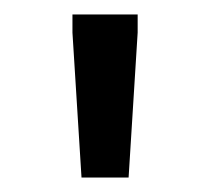

<svg xmlns="http://www.w3.org/2000/svg" viewBox="-20 -670 290 265"><path d="M157.5 -425 170 -625V-650H80V-625L92.5 -425Z"/></svg>

Font: Familjen Grotesk
Style: Regular
Weight: 400
Designer: Anders Wikstroem, Jonas Baeckman, Matilda Gysing, Kristian Moeller
Foundry: Familjen STHLM AB
Version: Version 2.000